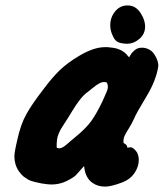

<svg xmlns="http://www.w3.org/2000/svg" viewBox="-20 -693 605 710"><path d="M516.6 -594.7Q516.6 -567.4 495.6 -549.3Q474.6 -531.2 449.2 -531.2Q445.3 -531.2 441.4 -531.7Q437.5 -532.2 433.1 -532.7Q428.7 -533.2 424.8 -534.2Q405.3 -539.1 396.5 -561.5Q387.7 -580.1 387.7 -599.6Q387.7 -628.9 405.8 -650.9Q423.8 -672.9 451.2 -672.9Q470.7 -672.9 483.9 -662.6Q497.1 -652.3 504.9 -635.7Q508.8 -629.9 511.2 -623Q513.7 -616.2 515.1 -608.9Q516.6 -601.6 516.6 -594.7ZM451.2 -146.5Q452.1 -146.5 455.6 -147.5Q459 -148.4 461.9 -148.4Q473.6 -148.4 486.3 -129.9Q493.2 -117.2 493.2 -101.6Q493.2 -76.2 477.1 -52.7Q460.9 -29.3 432.6 -18.6Q390.6 -2.9 369.1 -2.9Q341.8 -2.9 322.3 -16.6Q294.9 -35.2 291 -79.1Q270.5 -55.7 261.2 -45.9Q252 -36.1 226.1 -23.4Q200.2 -10.7 169.9 -10.7Q159.2 -10.7 133.8 -14.6Q132.8 -14.6 122.6 -17.1Q112.3 -19.5 109.4 -20Q106.4 -20.5 97.2 -23.4Q87.9 -26.4 83.5 -29.3Q79.1 -32.2 72.3 -36.6Q65.4 -41 60.1 -46.9Q54.7 -52.7 49.8 -59.6Q33.2 -84 33.2 -115.2Q33.2 -130.9 44.9 -179.7Q56.6 -233.4 77.6 -271Q98.6 -308.6 138.7 -360.4Q171.9 -405.3 200.7 -433.1Q229.5 -460.9 272.5 -486.3Q326.2 -518.6 368.2 -518.6H377.9Q389.6 -517.6 399.4 -516.1Q409.2 -514.6 417 -511.7Q424.8 -508.8 430.2 -505.9Q435.5 -502.9 440.4 -499Q445.3 -495.1 447.3 -492.7Q449.2 -490.2 452.6 -486.3Q456.1 -482.4 457 -481.4Q458 -481.4 462.9 -490.2Q467.8 -499 478.5 -507.8Q489.3 -516.6 503.9 -516.6H508.8Q537.1 -513.7 551.3 -491.2Q565.4 -468.8 565.4 -451.2V-448.2Q557.6 -395.5 520.5 -334.5Q483.4 -273.4 475.6 -253.9Q467.8 -236.3 457 -219.2Q446.3 -202.1 441.4 -191.9Q436.5 -181.6 436.5 -170.9V-166Q436.5 -164.1 443.4 -160.2Q450.2 -156.2 451.2 -146.5ZM190.4 -146.5Q196.3 -144.5 199.2 -144.5Q205.1 -144.5 211.9 -148.4Q218.8 -152.3 224.6 -157.2Q230.5 -162.1 242.7 -172.9Q254.9 -183.6 263.7 -190.4Q297.9 -218.8 316.9 -244.6Q335.9 -270.5 359.4 -319.3Q378.9 -361.3 378.9 -369.1Q378.9 -385.7 373 -388.7Q370.1 -389.6 364.3 -389.6Q359.4 -389.6 355 -388.2Q350.6 -386.7 344.7 -383.3Q338.9 -379.9 335 -377Q331.1 -374 322.3 -367.2Q313.5 -360.4 307.6 -355.5Q296.9 -347.7 288.6 -339.4Q280.3 -331.1 272.9 -320.8Q265.6 -310.5 260.7 -303.7Q255.9 -296.9 246.6 -281.7Q237.3 -266.6 231.4 -256.8Q226.6 -249 217.3 -234.9Q208 -220.7 204.6 -214.8Q201.2 -209 196.8 -198.2Q192.4 -187.5 190.9 -176.8Q189.5 -166 189.5 -151.4Q189.5 -146.5 190.4 -146.5Z"/></svg>

Font: Essays1743
Style: BoldItalic
Weight: 700
Italic angle: -10°
Designer: Based on the typeface in a 1743 English translation of the essays of Montaigne.  PostScript/TrueType font designed by Jo
Version: Version 002.100